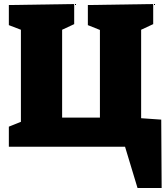

<svg xmlns="http://www.w3.org/2000/svg" viewBox="-20 -730 829 955"><path d="M664 205 602 0H24V-100L84 -124V-582L24 -605V-705L349 -710V-610L289 -582V-145H477V-581L417 -605V-705L742 -710V-610L682 -582V-142L782 -135L784 205Z"/></svg>

Font: Bitter Black
Style: Regular
Weight: 900
Designer: Sol Matas, and Bitter project Authors
Foundry: Sol Matas
Version: Version 2.001